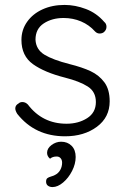

<svg xmlns="http://www.w3.org/2000/svg" viewBox="-20 -543 509 779"><path d="M42 -103Q42 -116 55 -123Q61 -129 71 -129Q83 -129 93 -119Q152 -41 250 -41Q298 -41 333.5 -63.5Q369 -86 369 -129Q369 -171 336 -192Q303 -213 244 -228Q161 -249 114 -282.5Q67 -316 67 -381Q67 -422 90 -454.5Q113 -487 152.5 -505Q192 -523 242 -523Q285 -523 328.5 -506.5Q372 -490 403 -454Q412 -447 412 -434Q412 -422 402 -413Q395 -407 384 -407Q374 -407 366 -415Q342 -442 309 -456Q276 -470 238 -470Q191 -470 157.5 -448Q124 -426 124 -382Q126 -342 160.5 -321Q195 -300 262 -283Q314 -270 348 -254Q382 -238 403.5 -209Q425 -180 425 -132Q425 -67 373 -28.5Q321 10 244 10Q122 10 50 -81Q42 -94 42 -103ZM193 216Q182 216 174.5 210.5Q167 205 167 194Q167 184 172 180Q177 176 187.5 173Q198 170 203 167Q217 160 224.5 146.5Q232 133 232 117Q232 106 226 99Q220 92 210 92Q193 92 183 101Q171 91 171 77Q171 59 189 45.5Q207 32 228 32Q254 32 270.5 48.5Q287 65 287 94Q287 122 272.5 150.5Q258 179 236 197.5Q214 216 193 216Z"/></svg>

Font: Quicksand
Style: Regular
Weight: 400
Designer: Andrew Paglinawan
Foundry: Andrew Paglinawan
Version: Version 3.000